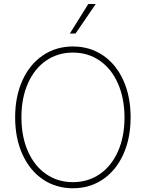

<svg xmlns="http://www.w3.org/2000/svg" viewBox="-20 -955 748 984"><path d="M353.5 9.8Q266.6 9.8 199.5 -35.9Q132.3 -81.5 95 -164.1Q57.6 -246.6 57.6 -353.5Q57.6 -460.4 95 -543Q132.3 -625.5 199.7 -671.1Q267.1 -716.8 353.5 -716.8Q440.4 -716.8 507.6 -671.4Q574.7 -626 612.1 -543.5Q649.4 -460.9 649.4 -353.5Q649.4 -246.6 612.1 -164.1Q574.7 -81.5 507.6 -35.9Q440.4 9.8 353.5 9.8ZM353.5 -685.5Q276.4 -685.5 216.6 -644.5Q156.7 -603.5 123.3 -528.1Q89.8 -452.6 89.8 -353.5Q89.8 -255.4 123 -179.9Q156.2 -104.5 216.1 -63Q275.9 -21.5 353.5 -21.5Q431.2 -21.5 491.2 -62.7Q551.3 -104 584.7 -179.4Q618.2 -254.9 618.2 -353.5Q617.7 -452.1 584.2 -527.6Q550.8 -603 491 -644.3Q431.2 -685.5 353.5 -685.5ZM432.6 -934.6H470.7L367.2 -783.2H337.9Z"/></svg>

Font: Pretendard GOV Thin
Style: Regular
Weight: 100
Designer: Base glyphs from Inter by Rasmus Andersson; Hangeul glyphs from Noto Sans CJK(Source Han Sans) by Jang Soo-young and Kan
Foundry: Kil Hyung-jin
Version: Version 1.309